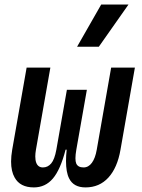

<svg xmlns="http://www.w3.org/2000/svg" viewBox="-20 -815 626 845"><path d="M356.4 9.8Q303.7 9.8 284.2 -29.8Q270.5 -56.6 270.5 -106.4Q270.5 -128.9 273.4 -156.2H268.6Q246.1 -68.8 212.9 -29.5Q179.7 9.8 128.9 9.8Q68.4 9.8 44.4 -33.7Q28.8 -61 28.8 -104Q28.8 -127.4 33.7 -156.2L97.2 -517.6H201.7L138.2 -156.2Q135.3 -139.6 135.3 -126.5Q135.3 -109.9 139.6 -98.6Q147.5 -78.1 168.9 -78.1Q190.4 -78.1 205.3 -95.7Q220.2 -113.3 228 -156.2L274.4 -419.9H362.3L315.9 -156.2Q312 -133.8 312 -118.7Q312 -104 315.4 -95.7Q322.8 -78.1 347.7 -78.1Q369.6 -78.1 384.5 -98.6Q399.4 -119.1 405.8 -156.2L469.2 -517.6H573.7L510.3 -156.2Q496.6 -76.7 457 -33.4Q417.5 9.8 356.4 9.8ZM319.3 -609.4 425.3 -794.9H545.4L415 -609.4Z"/></svg>

Font: CaskaydiaCove NFP
Style: Italic
Weight: 400
Italic angle: -10°
Designer: Aaron Bell
Foundry: Saja Typeworks
Version: Version 2111.001; VTT 6.35;Nerd Fonts 3.1.1